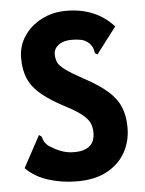

<svg xmlns="http://www.w3.org/2000/svg" viewBox="-49 -674 548 726"><g transform="rotate(-5 225.0 -311.0)"><path d="M215 12Q157 12 105.5 -4.5Q54 -21 21 -55L81 -166L86 -175L95 -169Q98 -162 100.5 -154Q103 -146 115 -134Q136 -119 160.5 -109Q185 -99 211 -99Q248 -98 270 -114Q292 -130 292 -167Q292 -184 286 -200Q280 -216 259.5 -233.5Q239 -251 197 -273Q141 -302 107.5 -329.5Q74 -357 59 -390.5Q44 -424 44 -470Q44 -517 69 -554Q94 -591 136 -612.5Q178 -634 229 -634Q341 -634 409 -559L338 -466L333 -459L324 -465Q322 -473 320 -481.5Q318 -490 308 -502Q293 -516 277 -519.5Q261 -523 240 -523Q209 -523 190.5 -509Q172 -495 172 -474Q172 -457 178 -443.5Q184 -430 205.5 -414Q227 -398 273 -373Q329 -343 361.5 -314.5Q394 -286 408 -252.5Q422 -219 422 -174Q422 -123 399 -81Q376 -39 330 -13.5Q284 12 215 12Z"/></g></svg>

Font: Inconsolata SemiCondensed Black
Style: Regular
Weight: 900
Width: 4
Monospace: yes
Designer: Raph Levien, Cyreal, Brenton Simpson
Foundry: Raph Levien, Cyreal, Google
Version: Version 3.001; ttfautohint (v1.8.2.53-6de2)